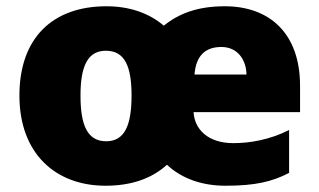

<svg xmlns="http://www.w3.org/2000/svg" viewBox="-20 -583 1020 613"><path d="M698 -563C611 -563 551 -540 503 -501C455 -542 392 -563 320 -563C147 -563 42 -461 42 -278C42 -93 157 10 317 10C399 10 465 -13 513 -57C562 -11 628 10 700 10C795 10 849 -3 903 -31V-168C840 -136 776 -126 725 -126C643 -126 601 -171 598 -225H938V-309C938 -479 838 -563 698 -563ZM687 -433C738 -433 766 -393 767 -345H601C606 -410 640 -433 687 -433ZM318 -421C378 -421 400 -372 400 -278C400 -183 378 -132 319 -132C259 -132 237 -183 237 -278C237 -372 260 -421 318 -421Z"/></svg>

Font: Noto Sans Malayalam Black
Style: Regular
Weight: 900
Designer: Jelle Bosma - Monotype Design Team
Foundry: Monotype Imaging Inc.
Version: Version 2.104